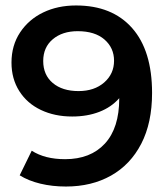

<svg xmlns="http://www.w3.org/2000/svg" viewBox="-20 -673 616 702"><path d="M536 -333Q536 -224 496.5 -147.5Q457 -71 386 -31Q315 9 221 9Q171 9 127.5 -1.5Q84 -12 52 -32L96 -122Q144 -91 218 -91Q311 -91 363.5 -148Q416 -205 416 -313V-314Q387 -281 343 -264Q299 -247 244 -247Q180 -247 129.5 -271Q79 -295 50.5 -340Q22 -385 22 -444Q22 -507 53.5 -554.5Q85 -602 138 -627.5Q191 -653 258 -653Q390 -653 463 -570.5Q536 -488 536 -333ZM397 -451Q397 -498 362 -528.5Q327 -559 264 -559Q208 -559 173 -529.5Q138 -500 138 -450Q138 -399 173 -369.5Q208 -340 267 -340Q325 -340 361 -371.5Q397 -403 397 -451Z"/></svg>

Font: Montserrat Ace
Style: Bold
Weight: 600
Designer: Julieta Ulanovsky
Foundry: Julieta Ulanovsky
Version: Version 1